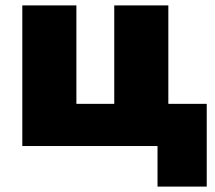

<svg xmlns="http://www.w3.org/2000/svg" viewBox="-20 -540 795 710"><path d="M62.5 0V-520H262.5V-156H402.5V-520H602.5V0ZM562.5 150V0H522.5V-156H744.5V150Z"/></svg>

Font: Geologica Cursive Black
Style: Regular
Weight: 900
Designer: Sindre Bremnes, Frode Helland
Foundry: Monokrom Skriftforlag AS
Version: Version 1.010;gftools[0.9.28]